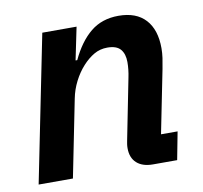

<svg xmlns="http://www.w3.org/2000/svg" viewBox="-65 -604 711 673"><g transform="rotate(-10 290.5 -267.0)"><path d="M142 0H20L125 -522H247L223 -406H229Q258 -468 298.5 -501Q339 -534 398 -534Q461 -534 494 -498Q527 -462 527 -396Q527 -379 524.5 -361.5Q522 -344 518 -324L473 -99H532L513 0H427Q390 0 369.5 -18.5Q349 -37 349 -71Q349 -79 350 -85.5Q351 -92 352 -97L395 -314Q398 -328 399.5 -342Q401 -356 401 -369Q401 -398 387 -414.5Q373 -431 340 -431Q314 -431 292.5 -418.5Q271 -406 252 -385Q232 -363 217.5 -334.5Q203 -306 197 -275Z"/></g></svg>

Font: IBM Plex Sans SemiBold
Style: Italic
Weight: 600
Italic angle: -11.31°
Designer: Mike Abbink, Paul van der Laan, Pieter van Rosmalen
Foundry: Bold Monday
Version: Version 3.201